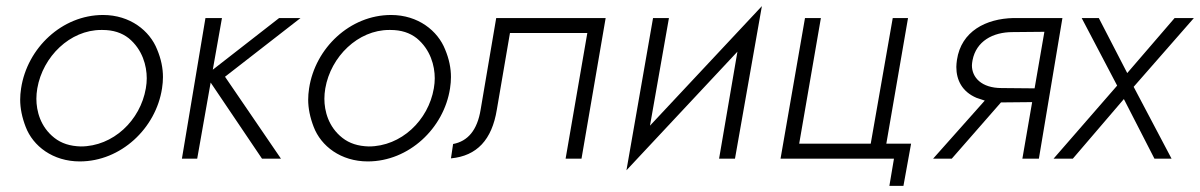

<svg xmlns="http://www.w3.org/2000/svg" viewBox="-20 -519 3925 628"><path d="M49 -230C47 -217 46 -205 46 -193C46 -165 52 -135 64 -104C88 -41 153 9 241 9C375 9 490 -99 510 -230C512 -243 513 -255 513 -267C513 -296 507 -326 494 -357C470 -418 406 -470 317 -470C183 -470 69 -362 49 -230ZM102 -230C120 -334 209 -421 311 -421C312 -421 314 -421 315 -421C350 -421 378 -412 401 -394C446 -357 460 -304 460 -263C460 -253 459 -241 457 -230C439 -125 350 -40 244 -40C209 -41 181 -50 158 -68C112 -104 99 -156 99 -196C99 -207 100 -218 102 -230Z M652 -460 575 0H625L669 -249L837 0H899L716 -268L963 -460H893L676 -291L706 -460Z M991 -230C989 -217 988 -205 988 -193C988 -165 994 -135 1006 -104C1030 -41 1095 9 1183 9C1317 9 1432 -99 1452 -230C1454 -243 1455 -255 1455 -267C1455 -296 1449 -326 1436 -357C1412 -418 1348 -470 1259 -470C1125 -470 1011 -362 991 -230ZM1044 -230C1062 -334 1151 -421 1253 -421C1254 -421 1256 -421 1257 -421C1292 -421 1320 -412 1343 -394C1388 -357 1402 -304 1402 -263C1402 -253 1401 -241 1399 -230C1381 -125 1292 -40 1186 -40C1151 -41 1123 -50 1100 -68C1054 -104 1041 -156 1041 -196C1041 -207 1042 -218 1044 -230Z M1961 -460H1603L1552 -160C1541 -93 1510 -57 1462 -48L1455 -1C1540 -9 1589 -62 1605 -160L1648 -411H1901L1830 0H1882Z M2168 -460H2116L2029 38L2392 -350L2332 0H2384L2472 -499L2106 -108Z M2879 -49 2950 -460H2900L2828 -49H2594L2665 -460H2613L2533 0H2904L2889 89H2935L2960 -49Z M3093 0 3254 -184 3356 -185 3324 0H3378L3455 -460H3295C3205 -458 3124 -417 3110 -323C3109 -315 3108 -307 3108 -300C3108 -257 3127 -219 3174 -199C3183 -196 3192 -193 3201 -190L3032 0ZM3364 -230 3256 -231C3190 -231 3159 -266 3159 -305C3159 -310 3160 -316 3161 -322C3173 -384 3227 -414 3292 -414L3396 -415Z M3822 -460 3667 -280 3574 -460H3518L3634 -239L3426 0H3489L3656 -195L3756 0H3812L3688 -235L3885 -460Z"/></svg>

Font: Jost Light
Style: Italic
Weight: 300
Italic angle: -5°
Version: Version 3.710